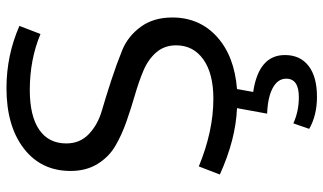

<svg xmlns="http://www.w3.org/2000/svg" viewBox="-223 -520 999 593"><g transform="rotate(-90 276.5 -223.5)"><path d="M274 256Q217 256 175 232L192 183Q229 200 273 200Q330 200 330 161Q330 135 301.5 119.5Q273 104 222 102L239 9Q142 5 34 -44L59 -109Q168 -64 268 -64Q346 -64 389.5 -95Q433 -126 433 -179Q433 -215 411.5 -240Q390 -265 356 -279.5Q322 -294 280.5 -306Q239 -318 197.5 -332.5Q156 -347 122 -367Q88 -387 66.5 -422Q45 -457 45 -505Q45 -596 114.5 -649.5Q184 -703 301 -703Q402 -703 493 -663L468 -598Q389 -631 295 -631Q215 -631 172.5 -602Q130 -573 130 -518Q130 -476 159 -448.5Q188 -421 231 -408.5Q274 -396 324.5 -379.5Q375 -363 418 -345.5Q461 -328 490 -288.5Q519 -249 519 -191Q519 -107 459.5 -53Q400 1 298 9L289 59Q403 76 403 157Q403 204 369.5 230Q336 256 274 256Z"/></g></svg>

Font: Cantarell
Style: Regular
Weight: 400
Designer: Dave Crossland, Nikolaus Waxweiler, Florian Fecher, Jacques Le Bailly, Eben Sorkin, Alexei Vanyashin, Alexios Zavras, Em
Version: Version 0.303